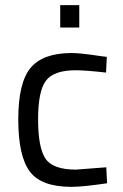

<svg xmlns="http://www.w3.org/2000/svg" viewBox="-20 -716 476 746"><path d="M259 -510Q292 -510 371 -498L395 -495L392 -434Q312 -443 274 -443Q189 -443 158.5 -402.5Q128 -362 128 -252.5Q128 -143 156.5 -100Q185 -57 275 -57L393 -66L396 -4Q303 10 257 10Q140 10 95.5 -50Q51 -110 51 -252.5Q51 -395 99 -452.5Q147 -510 259 -510ZM214 -609V-696H288V-609Z"/></svg>

Font: TitilliumWeb-Regular
Style: Regular
Weight: 400
Version: Version 1.001;PS 57.000;hotconv 1.0.70;makeotf.lib2.5.55311